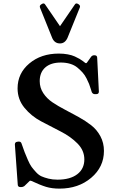

<svg xmlns="http://www.w3.org/2000/svg" viewBox="-20 -1107 711 1136"><path d="M335 -850Q303 -850 289 -882L217 -1061Q212 -1074 224 -1081L227 -1083Q241 -1092 248 -1079L335 -952L422 -1079Q429 -1092 443 -1083L446 -1081Q457 -1073 452 -1062L379 -882Q364 -850 335 -850ZM332 9Q287 9 252.5 -1.5Q218 -12 167 -36Q159 -40 155 -36L124 -6Q116 0 105 0H102Q85 0 85 -15L68 -252Q68 -266 81 -268L87 -269Q103 -271 107 -259Q119 -224 126 -206Q133 -188 145 -160.5Q157 -133 167 -119.5Q177 -106 193 -88.5Q209 -71 226 -63.5Q243 -56 267 -50Q291 -44 320 -44Q395 -44 437 -76Q479 -108 479 -164Q479 -217 438.5 -258Q398 -299 340 -328.5Q282 -358 223.5 -389Q165 -420 124.5 -469.5Q84 -519 84 -584Q84 -673 153.5 -731.5Q223 -790 328 -790Q356 -790 380.5 -785.5Q405 -781 422.5 -773Q440 -765 451 -758.5Q462 -752 472.5 -744Q483 -736 484 -735Q490 -731 494 -736L519 -771Q526 -780 537 -780H539Q555 -780 555 -765L565 -565Q565 -550 549 -550H541Q529 -550 523 -562Q522 -564 517 -581Q512 -598 507 -610.5Q502 -623 492 -643Q482 -663 468.5 -678Q455 -693 437.5 -707.5Q420 -722 395 -729.5Q370 -737 340 -737Q281 -737 248 -708Q215 -679 215 -627Q215 -588 236 -556Q257 -524 290.5 -501.5Q324 -479 364.5 -458Q405 -437 445.5 -414.5Q486 -392 519.5 -366Q553 -340 574 -301Q595 -262 595 -214Q595 -119 519.5 -55Q444 9 332 9Z"/></svg>

Font: Caslon OS
Style: Regular
Weight: 400
Designer: Alfredo Marco Pradil
Foundry: Hanken Design Co.
Version: Version 1.000;PS 001.000;hotconv 1.0.88;makeotf.lib2.5.64775